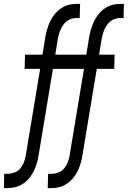

<svg xmlns="http://www.w3.org/2000/svg" viewBox="-43 -755 663 990"><path d="M-23 215 -21 141H-2Q15 141 33 134Q51 127 62.5 112.5Q74 98 80.5 81Q87 64 90 46L164 -400H84L86 -473H176L191 -566Q195 -587 201 -607Q207 -627 216.5 -646.5Q226 -666 240 -683Q254 -700 272.5 -712.5Q291 -725 311 -730Q331 -735 352 -735H370L368 -662H349Q337 -662 324.5 -658Q312 -654 301 -645.5Q290 -637 282.5 -626Q275 -615 269.5 -603Q264 -591 261 -579Q258 -567 255 -554L242 -473H322L320 -400H230L156 46Q153 67 147 87Q141 107 131.5 126.5Q122 146 108 163Q94 180 75.5 192.5Q57 205 36.5 210Q16 215 -4 215ZM203 215 205 141H224Q241 141 259 134Q277 127 288.5 112.5Q300 98 306.5 81Q313 64 316 46L390 -400H310L312 -473H402L417 -566Q421 -587 427 -607Q433 -627 442.5 -646.5Q452 -666 466 -683Q480 -700 498.5 -712.5Q517 -725 537 -730Q557 -735 578 -735H596L594 -662H575Q563 -662 550.5 -658Q538 -654 527 -645.5Q516 -637 508.5 -626Q501 -615 495.5 -603Q490 -591 487 -579Q484 -567 481 -554L468 -473H548L546 -400H456L382 46Q379 67 373 87Q367 107 357.5 126.5Q348 146 334 163Q320 180 301.5 192.5Q283 205 262.5 210Q242 215 222 215Z"/></svg>

Font: Iosevka Extended
Style: Italic
Weight: 400
Width: 7
Italic angle: -9°
Monospace: yes
Designer: Belleve Invis
Foundry: Belleve Invis
Version: Version 32.5.0; ttfautohint (v1.8.4)